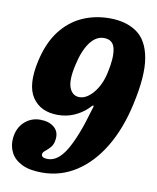

<svg xmlns="http://www.w3.org/2000/svg" viewBox="-86 -826 737 903"><g transform="rotate(10 283.0 -375.0)"><path d="M162 -76.5Q160 -57.5 192 -57.5Q241.5 -57.5 280.8 -125Q320 -192.5 355 -316Q358.5 -329 360.8 -334.8Q363 -340.5 360.5 -342Q358 -343.5 353.8 -339.2Q349.5 -335 341.5 -326.5Q315 -301 279.5 -285.5Q244 -270 202 -270Q119.5 -270 80.5 -328Q41.5 -386 68 -504Q88 -593 131.2 -649.5Q174.5 -706 234.5 -733Q294.5 -760 365 -760Q443.5 -760 495 -724.2Q546.5 -688.5 561.2 -605.2Q576 -522 544 -380Q517.5 -260 464.8 -172.5Q412 -85 338.5 -37.5Q265 10 176 10Q115 10 78 -9Q41 -28 25.8 -59.5Q10.5 -91 14.5 -127.5Q20 -176.5 51.5 -205Q83 -233.5 125.5 -233.5Q168 -233.5 192.8 -212.5Q217.5 -191.5 213 -155.5Q210.5 -131 198.2 -116.8Q186 -102.5 174.5 -93.8Q163 -85 162 -76.5ZM243.5 -515Q226.5 -440.5 240.5 -405.2Q254.5 -370 288 -370Q322 -370 354.2 -408.2Q386.5 -446.5 399.5 -506.5Q416 -580 407 -622Q398 -664 354.5 -664Q316.5 -664 287.8 -625Q259 -586 243.5 -515Z"/></g></svg>

Font: Besley* Narrow Heavy
Style: Italic
Weight: 800
Width: 4
Italic angle: -13°
Designer: Owen Earl
Foundry: indestructible type*
Version: Version 3.000; ttfautohint (v1.8.3)